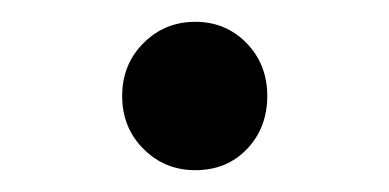

<svg xmlns="http://www.w3.org/2000/svg" viewBox="-20 -355 357 176"><path d="M92 -267Q92 -296 111.5 -315.5Q131 -335 159 -335Q187 -335 206 -315.5Q225 -296 225 -267Q225 -238 206.5 -218.5Q188 -199 159 -199Q131 -199 111.5 -218.5Q92 -238 92 -267Z"/></svg>

Font: BLUETTI 2.0 Medium
Style: Italic
Weight: 500
Designer: Stijn de Vries
Foundry: tokotype
Version: Version 2.005;October 31, 2023;FontCreator 14.0.0.2814 64-bi